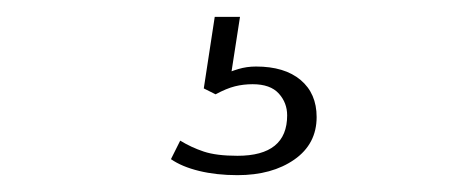

<svg xmlns="http://www.w3.org/2000/svg" viewBox="-20 -30 540 228"><path d="M262 178Q237 178 216.5 173Q196 168 183 159L194 137Q207 145 222 150Q237 155 262 155Q321 155 321 107Q321 92 311 81Q301 70 280 70Q269 70 259 72.5Q249 75 236 82L222 75L235 -10H265L254 61L242 60Q253 55 263 52Q273 49 284 49Q318 49 337 65Q356 81 356 109Q356 141 329.5 159.5Q303 178 262 178Z"/></svg>

Font: Rokkitt ExtraLight
Style: Regular
Weight: 250
Version: Version 3.103